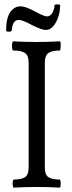

<svg xmlns="http://www.w3.org/2000/svg" viewBox="-20 -855 329 878"><path d="M43 3Q40 3 38.5 -6Q37 -15 38.5 -24.5Q40 -34 43 -34Q77 -34 94 -44.5Q111 -55 111 -91V-567Q111 -602 93.5 -613Q76 -624 41 -624Q37 -624 35.5 -634.5Q34 -645 35.5 -655.5Q37 -666 41 -666Q94 -663 147 -663Q199 -663 253 -666Q257 -666 257.5 -655.5Q258 -645 257 -634.5Q256 -624 253 -624Q219 -624 202 -613Q185 -602 185 -567V-91Q185 -55 202 -44.5Q219 -34 252 -34Q256 -34 257 -24.5Q258 -15 257 -6Q256 3 252 3Q200 0 148 0Q96 0 43 3ZM189 -718Q171 -718 125 -741Q82 -764 67 -764Q51 -764 43 -751Q35 -738 34 -716Q33 -710 20.5 -710Q8 -710 8 -716Q8 -772 26.5 -799Q45 -826 74 -826Q97 -826 139 -803Q182 -780 194 -780Q210 -780 219.5 -796.5Q229 -813 229 -830Q229 -835 242 -835Q255 -835 255 -830Q255 -804 246.5 -778Q238 -752 223.5 -735Q209 -718 189 -718Z"/></svg>

Font: Junicode Two Beta Condensed
Style: Regular
Weight: 400
Width: 3
Designer: Peter S. Baker
Foundry: Briery Creek Software
Version: Version 1.053; ttfautohint (v1.8.4)